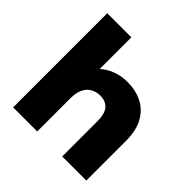

<svg xmlns="http://www.w3.org/2000/svg" viewBox="-189 -906 1070 1070"><g transform="rotate(45 345.5 -371.0)"><path d="M417 -551Q480 -551 531 -525.5Q582 -500 611.5 -447Q641 -394 641 -310V0H451V-279Q451 -337 427.5 -363.5Q404 -390 362 -390Q332 -390 307 -376.5Q282 -363 268 -335Q254 -307 254 -262V0H64V-742H254V-388L210 -433Q241 -492 295 -521.5Q349 -551 417 -551Z"/></g></svg>

Font: MOST Montserrat ExtraBold
Style: Regular
Weight: 800
Designer: Julieta Ulanovsky
Foundry: Julieta Ulanovsky
Version: Version 8.000;March 11, 2024;FontCreator 15.0.0.2926 64-bit